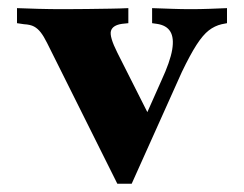

<svg xmlns="http://www.w3.org/2000/svg" viewBox="-20 -439 588 463"><path d="M262.9 4 93.5 -335.5Q85.5 -351.6 78.2 -360.9Q71 -370.2 62.1 -375Q53.2 -379.8 37.9 -380.6L21 -383.1V-419.4Q41.9 -418.5 72.2 -417.7Q102.4 -416.9 128.2 -416.9H134.7H135.5Q161.3 -416.9 190.3 -417.3Q219.4 -417.7 245.6 -418.1Q271.8 -418.5 289.5 -419.4V-383.1L274.2 -381.5Q251.6 -378.2 247.6 -364.5Q243.5 -350.8 262.9 -312.1L343.5 -152.4L317.7 -129L369.4 -245.2Q390.3 -290.3 395.2 -319Q400 -347.6 390.7 -362.9Q381.5 -378.2 358.1 -381.5L346.8 -383.1V-419.4Q374.2 -418.5 396 -417.7Q417.7 -416.9 439.5 -416.9Q462.9 -416.9 484.3 -417.7Q505.6 -418.5 527.4 -419.4V-383.1L514.5 -380.6Q497.6 -376.6 483.5 -365.7Q469.4 -354.8 454 -331Q438.7 -307.3 418.5 -265.3L297.6 4Z"/></svg>

Font: Playfair 9pt Black
Style: Regular
Weight: 900
Designer: Claus Eggers Sørensen
Foundry: Claus Eggers Sørensen
Version: Version 2.203